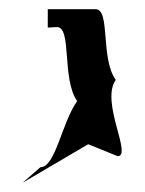

<svg xmlns="http://www.w3.org/2000/svg" viewBox="-20 -542 316 418"><path d="M29 -144 172 -228 236 -202C269 -202 198 -320 232 -368C198 -416 221 -522 188 -522H84V-482L104 -483C137 -483 114 -370 148 -322C114 -274 101 -178 68 -178Z"/></svg>

Font: Interstorm
Style: Regular
Weight: 400
Version: Version 0.7